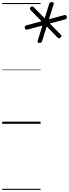

<svg xmlns="http://www.w3.org/2000/svg" viewBox="-20 -1153 643 1788"><path d="M347 -753Q325 -754 331 -774L375 -915L237 -878Q227 -875 221 -877.5Q215 -880 211 -892Q206 -911 225 -917L367 -955L265 -1059Q260 -1064 258.5 -1071Q257 -1078 266 -1087Q273 -1094 279.5 -1094Q286 -1094 292 -1088L396 -982L438 -1117Q440 -1125 446 -1129.5Q452 -1134 464 -1133Q485 -1133 480 -1115L436 -974L578 -1012Q588 -1014 593.5 -1011.5Q599 -1009 602 -997Q607 -979 588 -973L444 -934L545 -831Q552 -824 552.5 -818Q553 -812 544 -804Q536 -795 529.5 -796Q523 -797 515 -804L415 -907L372 -770Q368 -753 347 -753ZM0 605H358V615H0ZM0 -20H358V0H0ZM0 -505H358V-500H0ZM0 -1125H358V-1115H0Z"/></svg>

Font: Playwrite CU Guides
Style: Regular
Weight: 400
Designer: Veronika Burian, José Scaglione
Foundry: TypeTogether
Version: Version 1.003